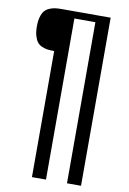

<svg xmlns="http://www.w3.org/2000/svg" viewBox="-106 -855 754 1125"><g transform="rotate(10 271.0 -292.0)"><path d="M458.5 -791.5V208.5H375V-750H250V208.5H166.5V-541.5Q143.1 -541.5 126.7 -543.7Q110.4 -545.9 93.3 -553.2Q76.2 -560.5 65.7 -573.7Q55.2 -586.9 48.3 -610.4Q41.5 -633.8 41.5 -666.5Q41.5 -698.7 48.1 -721.9Q54.7 -745.1 65.4 -758.3Q76.2 -771.5 93.3 -779.1Q110.4 -786.6 127 -789.1Q143.6 -791.5 166.5 -791.5Z"/></g></svg>

Font: Gputeks
Style: Bold
Weight: 600
Width: 8
Version: Version 0.9